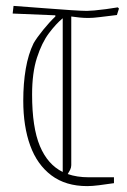

<svg xmlns="http://www.w3.org/2000/svg" viewBox="-20 -622 431 652"><path d="M384 -593 377 -571Q343 -567 319.5 -564Q296 -561 280 -561Q265 -561 250 -562.5Q235 -564 222 -566V-61Q222 -53 218 -45Q214 -37 210 -31Q241 -20 281 -20H367V0Q340 4 316.5 7Q293 10 276 10Q203 10 154.5 -26.5Q106 -63 82.5 -128Q59 -193 59 -280Q59 -339 67.5 -388.5Q76 -438 94 -475Q105 -494 126.5 -520.5Q148 -547 168 -566V-570L23 -576L26 -602Q81 -598 132 -594Q183 -590 221.5 -587.5Q260 -585 275 -585Q283 -585 300.5 -586.5Q318 -588 340 -591Q362 -594 380 -597ZM89 -301Q89 -189 115.5 -126Q142 -63 193 -38V-560Q170 -541 146 -509Q122 -477 105.5 -426Q89 -375 89 -301Z"/></svg>

Font: Grenze Gotisch Thin
Style: Regular
Weight: 100
Designer: Renata Polastri
Foundry: Omnibus-Type
Version: Version 1.001